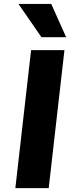

<svg xmlns="http://www.w3.org/2000/svg" viewBox="-20 -975 390 995"><path d="M232.4 0H59.6L141.1 -715.3H314ZM194.8 -782.2 75.7 -954.6H245.6L322.8 -782.2Z"/></svg>

Font: Proza Libre
Style: Bold Italic
Weight: 700
Designer: Jasper de Waard
Foundry: Jasper de Waard
Version: Version 1.000; ttfautohint (v1.4.1.8-43bc)